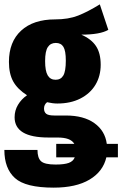

<svg xmlns="http://www.w3.org/2000/svg" viewBox="-29 -637 561 881"><path d="M512 85H459Q444 150 382 187Q320 224 217 224Q88 224 39.5 180Q-9 136 -9 51H143Q143 88 159.5 103Q176 118 226 118Q266 118 286.5 110.5Q307 103 314 85H229V23H312Q303 8 284 1Q265 -6 234 -6H193Q38 -6 38 -99Q38 -130 53.5 -156Q69 -182 95 -200Q51 -228 31.5 -263.5Q12 -299 12 -353Q12 -445 68 -496.5Q124 -548 224 -548Q285 -548 329.5 -565.5Q374 -583 429 -617L468 -500Q430 -478 344 -478Q390 -458 411.5 -425.5Q433 -393 433 -340Q433 -288 409 -248Q385 -208 340 -185Q295 -162 234 -162Q213 -162 187 -168Q173 -157 173 -139Q173 -123 183 -115Q193 -107 220 -107H273Q355 -107 404 -72Q453 -37 461 23H512ZM178 -357Q178 -311 190 -291Q202 -271 226 -271Q250 -271 261.5 -290.5Q273 -310 273 -359Q273 -404 262 -422Q251 -440 227 -440Q203 -440 190.5 -421Q178 -402 178 -357Z"/></svg>

Font: Fira Sans Extra Condensed ExtraBold
Style: Regular
Weight: 800
Width: 1
Designer: Carrois Corporate & Edenspiekermann AG
Foundry: Carrois Corporate GbR & Edenspiekermann AG
Version: Version 4.203